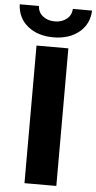

<svg xmlns="http://www.w3.org/2000/svg" viewBox="-80 -937 488 973"><g transform="rotate(5 164.0 -450.5)"><path d="M83 -700H245V0H83ZM-20 -901H78Q79 -869 103.5 -849.5Q128 -830 164 -830Q200 -830 224.5 -849.5Q249 -869 250 -901H348Q345 -831 294 -790Q243 -749 164 -749Q85 -749 34 -790Q-17 -831 -20 -901Z"/></g></svg>

Font: Montserrat-Bold
Style: Bold
Weight: 700
Version: Version 7.200